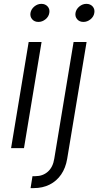

<svg xmlns="http://www.w3.org/2000/svg" viewBox="-20 -757 503 981"><path d="M36.6 0 126.5 -542.5H192.4L102.5 0ZM176.3 -645Q156.2 -645 144.5 -658.4Q132.8 -671.9 135.7 -690.9Q139.2 -710.4 155.5 -723.9Q171.9 -737.3 191.4 -737.3Q211.4 -737.3 223.4 -723.9Q235.4 -710.4 231.9 -690.9Q229 -671.9 212.4 -658.4Q195.8 -645 176.3 -645ZM356 -542.5H422.4L323.2 54.7Q315.4 101.1 292.5 134.5Q269.5 168 233.9 186Q198.2 204.1 151.9 204.1H136.2L146 143.1H160.6Q198.7 143.1 224.6 120.1Q250.5 97.2 257.3 53.7ZM406.2 -645Q386.2 -645 374.5 -658.4Q362.8 -671.9 365.7 -690.9Q369.1 -710.4 385.5 -723.9Q401.9 -737.3 421.4 -737.3Q441.4 -737.3 453.4 -723.9Q465.3 -710.4 461.9 -690.9Q459 -671.9 442.4 -658.4Q425.8 -645 406.2 -645Z"/></svg>

Font: Inter 16pt Light
Style: Italic
Weight: 300
Italic angle: -9.3988°
Version: Version 4.001;git-66647c0bb